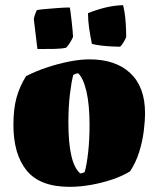

<svg xmlns="http://www.w3.org/2000/svg" viewBox="-20 -712 603 744"><path d="M250 12Q135 12 83.5 -51Q32 -114 32 -228Q32 -290 44 -333.5Q56 -377 81 -417Q118 -436 161.5 -450.5Q205 -465 248 -473.5Q291 -482 327 -482Q428 -482 485 -428.5Q542 -375 542 -274Q542 -243 537 -203.5Q532 -164 519.5 -123.5Q507 -83 484 -48Q455 -30 415 -16.5Q375 -3 332 4.5Q289 12 250 12ZM291 -40Q295 -40 301 -42Q307 -44 308 -45Q316 -72 321.5 -121Q327 -170 327 -228Q327 -306 315 -357.5Q303 -409 283 -428Q276 -428 264 -422Q257 -397 251 -347.5Q245 -298 245 -238Q245 -78 291 -40ZM336 -542Q330 -572 325.5 -602Q321 -632 321 -661Q356 -675 389.5 -683Q423 -691 457 -692Q463 -668 465.5 -642Q468 -616 468.5 -596Q469 -576 469 -570Q469 -567 464 -557.5Q459 -548 453 -539.5Q447 -531 444 -531Q434 -531 413.5 -532Q393 -533 371.5 -535.5Q350 -538 336 -542ZM125 -522 111 -638Q114 -655 123 -673Q133 -675 156 -677Q179 -679 205 -681Q231 -683 250 -683Q251 -683 253 -667.5Q255 -652 257.5 -631Q260 -610 261.5 -592Q263 -574 263 -569Q260 -561 252 -548Q244 -535 236 -527Q218 -523 190.5 -522.5Q163 -522 125 -522Z"/></svg>

Font: Labrada Black
Style: Regular
Weight: 900
Designer: Mercedes Jáuregui
Foundry: Omnibus-Type Team
Version: Version 1.000; ttfautohint (v1.8.4.7-5d5b)